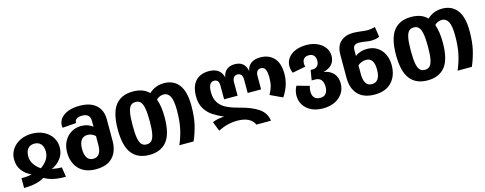

<svg xmlns="http://www.w3.org/2000/svg" viewBox="-28 -1412 5384 2131"><g transform="rotate(-15 2664.0 -346.0)"><path d="M295 -548Q371 -548 431 -518.5Q491 -489 524 -437.5Q557 -386 557 -323Q557 -250 516.5 -195.5Q476 -141 409 -112Q478 -100 522 -100L539 12Q457 12 399 -0.5Q341 -13 294 -41Q207 12 58 12V-100Q132 -100 178 -112Q111 -141 71.5 -195Q32 -249 32 -323Q32 -385 65.5 -436.5Q99 -488 159 -518Q219 -548 295 -548ZM294 -151Q396 -221 396 -315Q396 -371 369.5 -402.5Q343 -434 295 -434Q246 -434 219.5 -402.5Q193 -371 193 -314Q193 -222 294 -151Z M1142 -487V-240Q1142 -119 1077 -50.5Q1012 18 886 18Q758 18 689.5 -54.5Q621 -127 621 -246Q621 -315 649.5 -370Q678 -425 729.5 -457Q781 -489 846 -489Q886 -489 920.5 -477Q955 -465 978 -445V-510Q978 -597 888 -597Q846 -597 824 -582Q802 -567 802 -541V-535L645 -523Q641 -535 641 -548Q641 -593 670 -630Q699 -667 754.5 -688.5Q810 -710 885 -710Q1012 -710 1077 -650Q1142 -590 1142 -487ZM978 -240V-338Q939 -375 888 -375Q842 -375 816.5 -341Q791 -307 791 -240Q791 -171 815 -136.5Q839 -102 885 -102Q978 -102 978 -240Z M2088 -391Q2088 -263 2066.5 -173Q2045 -83 2009 0H1845Q1883 -87 1901.5 -175.5Q1920 -264 1920 -383Q1920 -496 1894.5 -543Q1869 -590 1822 -590Q1774 -590 1737 -554Q1768 -470 1768 -344Q1768 -152 1699 -67Q1630 18 1499 18Q1366 18 1298 -68.5Q1230 -155 1230 -345Q1230 -536 1298 -623Q1366 -710 1499 -710Q1620 -710 1684 -642Q1755 -710 1857 -710Q1966 -710 2027 -632Q2088 -554 2088 -391ZM1597 -344Q1597 -437 1587 -490.5Q1577 -544 1556 -567Q1535 -590 1499 -590Q1463 -590 1442 -568.5Q1421 -547 1411 -494Q1401 -441 1401 -345Q1401 -250 1411 -198Q1421 -146 1442 -124.5Q1463 -103 1499 -103Q1535 -103 1556 -125.5Q1577 -148 1587 -200Q1597 -252 1597 -344Z M2536 -97Q2422 -97 2314 -42L2272 -151Q2299 -163 2335.5 -170.5Q2372 -178 2407 -178Q2335 -210 2284.5 -243.5Q2234 -277 2199 -333.5Q2164 -390 2164 -473Q2164 -592 2219.5 -651Q2275 -710 2371 -710Q2506 -710 2532 -595Q2542 -652 2577 -681Q2612 -710 2670 -710Q2786 -710 2807 -595Q2817 -651 2857.5 -680.5Q2898 -710 2963 -710Q3061 -710 3119 -648.5Q3177 -587 3177 -465Q3177 -332 3097 -214L2956 -280Q2983 -328 2994 -369.5Q3005 -411 3005 -466Q3005 -536 2988.5 -564Q2972 -592 2940 -592Q2913 -592 2897.5 -573.5Q2882 -555 2882 -518V-364H2728V-518Q2728 -555 2713 -573.5Q2698 -592 2671 -592Q2644 -592 2628 -573.5Q2612 -555 2612 -518V-364H2457V-519Q2457 -559 2442.5 -575.5Q2428 -592 2401 -592Q2336 -592 2336 -478Q2336 -403 2368.5 -355Q2401 -307 2456 -280Q2511 -253 2596 -231Q2734 -196 2810 -143.5Q2886 -91 2898 0H2730Q2711 -47 2661 -72Q2611 -97 2536 -97Z M3753 -200Q3753 -139 3722 -89.5Q3691 -40 3632.5 -11Q3574 18 3494 18Q3415 18 3358.5 -10.5Q3302 -39 3272.5 -87Q3243 -135 3243 -194Q3243 -251 3271 -302L3415 -262Q3404 -234 3404 -198Q3404 -155 3425.5 -129Q3447 -103 3494 -103Q3538 -103 3559.5 -131Q3581 -159 3581 -206Q3581 -315 3488 -315H3450L3469 -430H3490Q3527 -430 3547 -451Q3567 -472 3567 -511Q3567 -549 3547.5 -571Q3528 -593 3492 -593Q3454 -593 3434.5 -573Q3415 -553 3415 -517Q3415 -501 3421 -481L3269 -452Q3252 -492 3252 -531Q3252 -582 3281 -622.5Q3310 -663 3364.5 -686.5Q3419 -710 3492 -710Q3564 -710 3619 -684.5Q3674 -659 3704 -616.5Q3734 -574 3734 -523Q3734 -465 3701 -426Q3668 -387 3601 -372Q3674 -360 3713.5 -315.5Q3753 -271 3753 -200Z M4352 -250Q4352 -129 4283.5 -55.5Q4215 18 4088 18Q3962 18 3896.5 -51Q3831 -120 3831 -242V-505Q3831 -609 3886.5 -657.5Q3942 -706 4030 -706Q4059 -706 4122 -699Q4168 -693 4188 -693Q4237 -693 4281 -706L4299 -589Q4258 -570 4200 -570Q4172 -570 4137 -577Q4131 -578 4109.5 -581Q4088 -584 4065 -584Q4030 -584 4012.5 -568.5Q3995 -553 3995 -520V-449Q4018 -469 4054.5 -481.5Q4091 -494 4133 -494Q4198 -494 4247.5 -463Q4297 -432 4324.5 -376.5Q4352 -321 4352 -250ZM4182 -244Q4182 -313 4159 -346Q4136 -379 4090 -379Q4063 -379 4038.5 -369Q4014 -359 3995 -342V-242Q3995 -176 4016.5 -139Q4038 -102 4088 -102Q4134 -102 4158 -137.5Q4182 -173 4182 -244Z M5285 -391Q5285 -263 5263.5 -173Q5242 -83 5206 0H5042Q5080 -87 5098.5 -175.5Q5117 -264 5117 -383Q5117 -496 5091.5 -543Q5066 -590 5019 -590Q4971 -590 4934 -554Q4965 -470 4965 -344Q4965 -152 4896 -67Q4827 18 4696 18Q4563 18 4495 -68.5Q4427 -155 4427 -345Q4427 -536 4495 -623Q4563 -710 4696 -710Q4817 -710 4881 -642Q4952 -710 5054 -710Q5163 -710 5224 -632Q5285 -554 5285 -391ZM4794 -344Q4794 -437 4784 -490.5Q4774 -544 4753 -567Q4732 -590 4696 -590Q4660 -590 4639 -568.5Q4618 -547 4608 -494Q4598 -441 4598 -345Q4598 -250 4608 -198Q4618 -146 4639 -124.5Q4660 -103 4696 -103Q4732 -103 4753 -125.5Q4774 -148 4784 -200Q4794 -252 4794 -344Z"/></g></svg>

Font: FiraGOUPP
Style: Bold
Weight: 700
Designer: bBox Type
Foundry: bBox Type GmbH
Version: Version 1.001